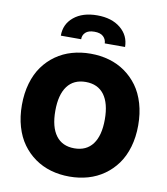

<svg xmlns="http://www.w3.org/2000/svg" viewBox="-102 -1055 999 1150"><g transform="rotate(10 397.5 -480.0)"><path d="M397.7 9.9Q338.1 9.9 284.6 -5.5Q231.2 -21 187.1 -52.2Q143.1 -83.5 111.2 -127.7Q79.2 -171.9 61.6 -232.2Q44 -292.6 44 -363.6Q44 -435 61.6 -495.6Q79.2 -556.1 111.2 -600.3Q143.1 -644.5 187.1 -675.6Q231.2 -706.7 284.4 -721.9Q337.7 -737.2 397.7 -737.2Q457 -737.2 510.3 -721.9Q563.6 -706.7 607.6 -675.6Q651.6 -644.5 683.8 -600.3Q715.9 -556.1 733.7 -495.6Q751.4 -435 751.4 -363.6Q751.4 -292.3 733.7 -231.7Q715.9 -171.2 683.8 -127Q651.6 -82.7 607.6 -51.7Q563.6 -20.6 510.3 -5.3Q457 9.9 397.7 9.9ZM509.8 -213.8Q548.3 -265.6 548.3 -363.6Q548.3 -461.6 509.8 -513.5Q471.2 -565.3 397.7 -565.3Q324.2 -565.3 285.7 -513.5Q247.2 -461.6 247.2 -363.6Q247.2 -265.6 285.7 -213.8Q324.2 -161.9 397.7 -161.9Q471.2 -161.9 509.8 -213.8ZM201.7 -812.5Q201 -882.5 254.1 -926.3Q307.2 -970.2 396.3 -970.2Q484.4 -970.2 538 -926.3Q591.6 -882.5 592.3 -812.5H468.8Q468 -837.4 450.3 -854Q432.5 -870.7 396.3 -870.7Q359.7 -870.7 342.2 -854Q324.6 -837.4 325.3 -812.5Z"/></g></svg>

Font: Karasuma Gothic
Style: Black
Weight: 900
Designer: Rasmus Andersson / Ryoko Nishizuka
Foundry: Genbu
Version: Version 1.00